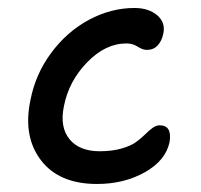

<svg xmlns="http://www.w3.org/2000/svg" viewBox="-20 -498 504 481"><path d="M223.1 -37.1Q127.9 -37.1 82.5 -96.7Q37.1 -156.2 56.2 -247.1Q68.8 -312.5 108.4 -365.7Q147.9 -418.9 203.1 -448.5Q258.3 -478 316.9 -478Q352.1 -478 373.5 -460Q395 -441.9 389.2 -414.1Q385.3 -395 374.8 -384Q364.3 -373 348.1 -373Q337.4 -373 325 -381.1Q312.5 -389.2 296.9 -389.2Q244.1 -389.2 198.2 -341.8Q152.3 -294.4 140.1 -231.9Q129.4 -180.2 153.8 -149.7Q178.2 -119.1 230 -119.1Q260.3 -119.1 283.7 -125.7Q307.1 -132.3 320.3 -141.8Q333.5 -151.4 343.3 -161.1Q353 -170.9 362.1 -177.5Q371.1 -184.1 379.9 -184.1Q411.6 -184.1 404.8 -142.1Q395 -95.7 342.8 -66.4Q290.5 -37.1 223.1 -37.1Z"/></svg>

Font: Shantell Sans Irregular Bouncy
Style: Italic
Weight: 400
Italic angle: -11.31°
Designer: Stephen Nixon, Anya Danilova, Shantell Martin
Foundry: Arrow Type
Version: Version 1.006;[9816181b4]